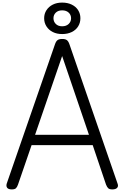

<svg xmlns="http://www.w3.org/2000/svg" viewBox="-20 -1449 961 1483"><path d="M71 14Q45 14 35.5 1.5Q26 -11 32 -31L405 -1108Q413 -1131 425 -1139.5Q437 -1148 461 -1148Q484 -1148 496 -1139.5Q508 -1131 516 -1108L888 -31Q896 -11 885 1.5Q874 14 848 14Q826 14 816.5 5.5Q807 -3 799 -23L696 -328H224L119 -23Q112 -3 102.5 5.5Q93 14 71 14ZM251 -408H667L460 -1016ZM460 -1186Q419 -1186 388 -1201.5Q357 -1217 339 -1245Q321 -1273 321 -1308Q321 -1343 339 -1370.5Q357 -1398 388 -1413.5Q419 -1429 460 -1429Q502 -1429 534 -1413.5Q566 -1398 583.5 -1370.5Q601 -1343 601 -1308Q601 -1273 583.5 -1245Q566 -1217 534 -1201.5Q502 -1186 460 -1186ZM460 -1246Q492 -1246 510.5 -1264Q529 -1282 529 -1308Q529 -1334 510.5 -1351.5Q492 -1369 460 -1369Q429 -1369 411 -1351.5Q393 -1334 393 -1308Q393 -1282 411 -1264Q429 -1246 460 -1246Z"/></svg>

Font: Playwrite CL
Style: Regular
Weight: 400
Designer: Veronika Burian, José Scaglione
Foundry: TypeTogether
Version: Version 1.002